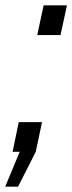

<svg xmlns="http://www.w3.org/2000/svg" viewBox="-44 -567 270 717"><path d="M95 -436H182L206 -547H119ZM-24.5 130H23.5L89.5 0L113 -111H26L3 0H29.5Z"/></svg>

Font: League Gothic SemiCondensed Italic
Style: Regular
Weight: 400
Width: 4
Designer: The League of Moveable Type
Version: Version 1.600; ttfautohint (v1.8.3)